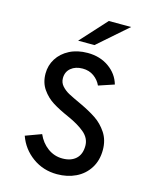

<svg xmlns="http://www.w3.org/2000/svg" viewBox="-135 -1010 886 1111"><g transform="rotate(15 308.0 -455.0)"><path d="M78 -155 173 -190Q194 -142 233.5 -113Q273 -84 322 -84Q373 -84 402.5 -111Q432 -138 432 -189Q432 -234 394 -266.5Q356 -299 290 -328Q233 -353 194 -377.5Q155 -402 128 -441Q101 -480 101 -534Q101 -583 126.5 -623.5Q152 -664 198.5 -688Q245 -712 307 -712Q381 -712 434.5 -674Q488 -636 505 -576L412 -545Q398 -576 369.5 -596.5Q341 -617 302 -617Q259 -617 232 -594.5Q205 -572 205 -534Q205 -507 223 -487Q241 -467 266.5 -453.5Q292 -440 342 -417Q398 -391 438.5 -364Q479 -337 507.5 -294Q536 -251 536 -192Q536 -129 506.5 -82.5Q477 -36 427 -12Q377 12 315 12Q232 12 168 -34.5Q104 -81 78 -155ZM376 -922H510L332 -766H234Z"/></g></svg>

Font: Overpass Mono Light
Style: Bold
Weight: 600
Monospace: yes
Designer: Delve Withrington, Dave Bailey
Foundry: Delve Fonts
Version: Version 1.000;DELV;Overpass